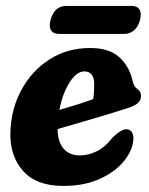

<svg xmlns="http://www.w3.org/2000/svg" viewBox="-20 -618 502 648"><path d="M430 -146.5Q427.5 -110.5 398.5 -74.5Q369.5 -38.5 317.2 -14.5Q265 9.5 193.5 9.5Q102.5 9.5 57.8 -41.2Q13 -92 15 -170Q17 -249 52 -314Q87 -379 147 -417.5Q207 -456 284.5 -456Q348 -456 382 -425.5Q416 -395 427 -347Q430.5 -333 433.8 -327.8Q437 -322.5 442.5 -318.5Q455.5 -310 456 -295.5Q456.5 -282.5 447 -272Q437.5 -261.5 411.5 -253.5Q381.5 -243.5 340 -231Q298.5 -218.5 254.8 -205.8Q211 -193 174.5 -182.5Q174.5 -140 194.2 -116.8Q214 -93.5 250 -93.5Q277.5 -93.5 306 -107.2Q334.5 -121 357.5 -151Q392 -186.5 412.5 -181Q423 -178 427 -168.5Q431 -159 430 -146.5ZM264.5 -377Q238.5 -377 214.8 -339.8Q191 -302.5 180.5 -247Q210 -255.5 240.5 -265.2Q271 -275 294.5 -283.5Q298 -303.5 298 -333Q298 -377 264.5 -377ZM150.5 -550.5Q163.5 -598 203.5 -598H424.5Q443 -598 450.8 -585.8Q458.5 -573.5 452.5 -550.5Q446.5 -527.5 432.2 -515.5Q418 -503.5 399.5 -503.5H179Q160 -503.5 152.2 -515.8Q144.5 -528 150.5 -550.5Z"/></svg>

Font: Fraunces 144pt S100
Style: Bold Italic
Weight: 700
Italic angle: -16°
Version: Version 1.000; ttfautohint (v1.8.3)